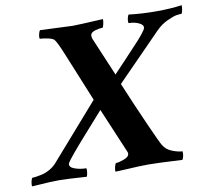

<svg xmlns="http://www.w3.org/2000/svg" viewBox="-131 -730 911 819"><g transform="rotate(-10 324.5 -321.0)"><path d="M233.4 -640.6Q253.9 -640.6 365.2 -646.5Q366.2 -641.1 363 -625.7Q359.9 -610.4 356.4 -610.4Q342.8 -610.4 325 -605Q307.1 -599.6 304.7 -589.8Q302.7 -578.1 307.6 -568.4L377 -404.3Q393.1 -421.9 431.2 -461.7Q469.2 -501.5 493.9 -528.8Q518.6 -556.2 527.3 -570.3Q531.2 -575.7 531.2 -580.1Q533.2 -592.3 514.2 -601.3Q495.1 -610.4 470.7 -610.4Q468.8 -611.3 468.8 -618.4Q468.8 -625.5 471.2 -634.8Q473.6 -644 476.6 -646.5Q531.2 -639.6 595.7 -639.6Q658.2 -639.6 706.1 -646.5Q707.5 -641.6 704.6 -626Q701.7 -610.4 698.2 -610.4Q689.5 -610.4 676.8 -608.4Q664.1 -606.4 636.5 -593.8Q608.9 -581.1 586.9 -558.6L392.6 -360.4Q431.6 -266.6 471.7 -176.5Q511.7 -86.4 519.5 -74.2Q532.2 -52.2 558.6 -42.2Q585 -32.2 601.6 -32.2Q603 -25.4 601.1 -13.7Q599.1 -2 594.7 3.9Q486.3 -2 450.2 -2Q427.7 -2 404.1 -1Q380.4 0 352.1 1.7Q323.7 3.4 305.7 3.9Q302.7 0.5 306.6 -15.9Q310.5 -32.2 314.5 -32.2Q326.2 -32.2 347.7 -40.3Q369.1 -48.3 371.1 -59.6Q372.6 -63.5 370.1 -70.3L287.1 -266.6Q154.3 -118.7 126 -81.1Q116.7 -68.4 115.2 -64.5Q111.8 -48.8 135.3 -40.5Q158.7 -32.2 184.6 -32.2Q187 -27.3 185.5 -15.6Q184.1 -3.9 180.7 3.9Q92.8 -2 61.5 -2Q40.5 -2 20.8 -1Q1 0 -21.5 1.7Q-43.9 3.4 -55.7 3.9Q-58.1 -0.5 -55.7 -13.9Q-53.2 -27.3 -48.8 -32.2Q-43 -32.2 -33.7 -33.4Q-24.4 -34.7 -7.3 -38.3Q9.8 -42 27.8 -52.2Q45.9 -62.5 58.6 -77.1L266.6 -314.5L180.7 -524.4Q155.3 -586.9 145.5 -595.7Q138.2 -602.1 117.9 -606.2Q97.7 -610.4 85.9 -610.4Q84 -611.3 84.2 -618.4Q84.5 -625.5 87.2 -634.8Q89.8 -644 92.8 -646.5Q224.6 -640.6 233.4 -640.6Z"/></g></svg>

Font: Crimson
Style: BoldItalic
Weight: 700
Italic angle: -11°
Version: Version 0.8